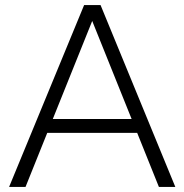

<svg xmlns="http://www.w3.org/2000/svg" viewBox="-20 -740 730 760"><path d="M609 0H674L378 -720H313L16 0H81L167 -214H523ZM189 -269 345 -657 501 -269Z"/></svg>

Font: Aspekta 250
Style: Regular
Weight: 250
Designer: Ivo Dolenc
Version: Version 2.000